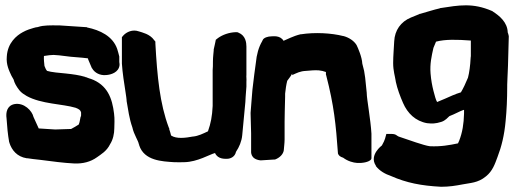

<svg xmlns="http://www.w3.org/2000/svg" viewBox="-20 -618 1974 734"><path d="M5 -166C7 -134 10 -103 15 -75L16 -73V-72C25 -44 45 -19 82 -13H85C93 -12 118 -8 133 -7C180 -1 223 5 265 7C297 8 326 1 351 -17C366 -28 388 -40 401 -67C412 -84 417 -107 417 -128C417 -142 419 -162 416 -184C409 -242 391 -294 326 -317H325C318 -319 312 -322 309 -323H307L306 -324C282 -331 260 -334 232 -337C210 -339 175 -342 160 -347C156 -351 153 -358 150 -366C149 -375 147 -392 148 -404C155 -405 161 -406 169 -407C175 -407 182 -408 185 -408C213 -407 239 -401 275 -399C286 -398 302 -397 316 -395C316 -395 317 -393 317 -392V-391L331 -358L332 -357C342 -339 363 -329 385 -331C404 -332 434 -341 437 -369V-371C437 -373 437 -375 436 -381V-402C434 -411 431 -421 428 -431C411 -480 362 -503 313 -513L312 -514L206 -521H197C176 -521 146 -522 126 -515C125 -514 116 -514 112 -512H111C98 -508 83 -504 67 -495C43 -482 9 -454 6 -402C3 -371 15 -347 24 -328L32 -314C35 -301 43 -287 54 -273C62 -263 72 -257 82 -251C138 -220 219 -221 269 -206C282 -201 288 -197 290 -188V-177C290 -177 290 -175 289 -173V-172L288 -171C284 -154 286 -155 281 -142C272 -136 263 -131 252 -125L191 -123L128 -127L108 -171C103 -194 72 -227 35 -220C6 -214 2 -187 5 -166Z M446 -375C448 -341 455 -297 460 -265C462 -251 464 -239 464 -235V-232C470 -198 474 -165 486 -131C492 -103 509 -80 511 -66L512 -65V-63C531 -3 601 -1 645 2H647C658 2 670 3 685 2C735 1 782 -28 802 -33C813 -8 842 -11 849 -11C860 -11 878 -18 882 -37L883 -39C894 -55 904 -78 906 -101C910 -143 914 -185 918 -228L919 -247L922 -287V-305C923 -317 921 -326 922 -331V-440C922 -455 919 -482 892 -493L887 -495H881C855 -494 831 -485 814 -473L805 -466L803 -456C803 -453 799 -440 797 -429V-425C797 -422 794 -400 794 -384C794 -370 794 -358 793 -350V-213C791 -173 786 -147 775 -116C756 -107 738 -98 718 -96H717C690 -91 655 -86 634 -100C632 -108 630 -116 627 -124V-127L625 -131C591 -222 581 -325 574 -452V-459L569 -465C553 -488 523 -494 511 -498C486 -507 464 -495 453 -484L446 -476Z M938 -184C939 -159 939 -135 940 -108V-43C940 -38 936 -10 975 -5H978L1026 -8H1031C1050 -15 1063 -29 1065 -44V-45C1065 -50 1068 -70 1068 -85V-153C1068 -177 1069 -202 1070 -248V-260C1072 -278 1074 -293 1078 -309C1083 -317 1092 -326 1097 -337V-331C1115 -339 1127 -346 1150 -347C1169 -349 1185 -350 1199 -349C1209 -348 1217 -346 1225 -343C1226 -343 1226 -343 1226 -342V-333L1227 -330C1257 -214 1264 -143 1272 -31C1275 -23 1280 -19 1292 -15C1309 -2 1330 4 1346 5C1365 6 1391 2 1399 -9L1400 -13V-107C1397 -161 1382 -240 1382 -262V-263L1376 -321L1372 -347C1370 -356 1368 -364 1365 -375C1364 -399 1349 -434 1343 -446C1333 -462 1315 -474 1294 -480H1293C1246 -492 1183 -495 1131 -487H1129C1100 -480 1077 -467 1064 -462C1051 -484 1023 -479 1017 -479C1005 -479 987 -474 984 -464C984 -464 983 -463 982 -460C969 -438 961 -410 958 -377L952 -333L945 -275C943 -247 940 -217 938 -187Z M1416 14 1417 15V17C1432 36 1452 47 1475 55C1534 81 1590 92 1666 96H1667C1697 96 1722 92 1748 87C1777 81 1807 82 1838 56C1863 36 1872 9 1882 -18C1897 -57 1908 -100 1913 -156C1917 -196 1919 -240 1919 -287V-294C1920 -312 1920 -329 1921 -343L1922 -367L1925 -477V-480C1924 -487 1922 -491 1921 -494C1920 -533 1889 -558 1864 -574L1863 -575L1861 -576C1787 -608 1735 -598 1663 -587H1662L1661 -586C1638 -581 1615 -573 1586 -565H1584L1583 -564C1570 -559 1561 -555 1551 -551C1512 -535 1489 -502 1487 -460C1486 -434 1483 -406 1483 -377C1483 -347 1490 -327 1493 -307V-306C1499 -278 1510 -249 1521 -224C1538 -185 1568 -155 1613 -147H1614C1631 -145 1645 -145 1667 -152C1683 -157 1692 -169 1698 -174C1719 -182 1738 -193 1750 -197C1752 -198 1751 -197 1754 -198V-184C1753 -145 1748 -112 1735 -79C1734 -76 1732 -74 1731 -70C1698 -63 1665 -57 1623 -59C1600 -62 1546 -82 1504 -96C1496 -99 1495 -106 1476 -106H1457L1452 -88C1450 -81 1447 -75 1440 -62C1440 -62 1391 -26 1416 14ZM1626 -337C1623 -374 1630 -404 1637 -435C1641 -445 1644 -452 1647 -459H1648C1682 -468 1727 -467 1780 -463V-403C1780 -403 1779 -398 1779 -394C1778 -370 1774 -339 1769 -321C1760 -299 1751 -280 1742 -265C1721 -259 1698 -248 1682 -241C1672 -237 1661 -232 1651 -228C1646 -236 1642 -252 1637 -271C1632 -291 1628 -312 1626 -337Z"/></svg>

Font: Vapor
Style: Blk
Weight: 900
Foundry: Cannot Into Space Fonts
Version: Version 0.179